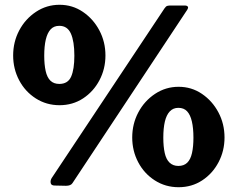

<svg xmlns="http://www.w3.org/2000/svg" viewBox="-20 -773 994 803"><path d="M727 10Q672 10 627.5 -18.5Q583 -47 558 -94.5Q533 -142 533 -198Q533 -255 558.5 -303Q584 -351 628.5 -380.5Q673 -410 727 -410Q781 -410 824.5 -380.5Q868 -351 893.5 -303Q919 -255 919 -198Q919 -142 894 -94.5Q869 -47 825.5 -18.5Q782 10 727 10ZM229 -333Q174 -333 129.5 -361.5Q85 -390 60 -437.5Q35 -485 35 -541Q35 -598 60.5 -646Q86 -694 130.5 -723.5Q175 -753 229 -753Q283 -753 326.5 -723.5Q370 -694 395.5 -646Q421 -598 421 -541Q421 -485 396 -437.5Q371 -390 327.5 -361.5Q284 -333 229 -333ZM228 -422Q264 -422 277.5 -452.5Q291 -483 291 -540Q291 -600 276.5 -632.5Q262 -665 228 -665Q205 -665 191.5 -650Q178 -635 171.5 -607.5Q165 -580 165 -540Q165 -503 171 -476Q177 -449 191 -435.5Q205 -422 228 -422ZM726 -79Q749 -79 763 -92.5Q777 -106 783 -133Q789 -160 789 -197Q789 -237 782.5 -265Q776 -293 762.5 -307.5Q749 -322 726 -322Q704 -322 690 -307Q676 -292 669.5 -264.5Q663 -237 663 -197Q663 -160 669 -133Q675 -106 689.5 -92.5Q704 -79 726 -79ZM283 -7Q276 4 256 4L209 3Q194 3 192 -7.5Q190 -18 196 -28L668 -738Q674 -747 680 -748.5Q686 -750 694 -750H754Q761 -750 765 -746Q769 -742 763 -732Z"/></svg>

Font: Libre Franklin ExtraBold
Style: Regular
Weight: 800
Designer: Pablo Impallari, Rodrigo Fuenzalida, Nhung Nguyen
Foundry: Impallari Type
Version: Version 3.000